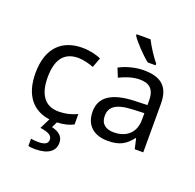

<svg xmlns="http://www.w3.org/2000/svg" viewBox="-166 -939 1374 1353"><g transform="rotate(20 520.5 -263.0)"><path d="M382 139C382 88 343 64 295 53L316 10C368 8 405 -2 438 -19V-97C401 -80 357 -66 299 -66C198 -66 146 -137 146 -266C146 -400 197 -469 304 -469C341 -469 388 -456 420 -444L447 -517C415 -533 360 -546 306 -546C162 -546 55 -463 55 -265C55 -94 138 -8 259 8L220 86C271 93 311 106 311 141C311 174 285 185 237 185C218 185 196 183 184 180V235C195 238 214 240 234 240C332 240 382 203 382 139Z M736 -766H631V-756C654 -719 727 -642 773 -606H832V-618C801 -655 758 -721 736 -766ZM768 -545C698 -545 632 -524 585 -499L612 -433C656 -454 707 -474 763 -474C833 -474 874 -444 874 -355V-323L783 -320C608 -315 526 -256 526 -149C526 -40 598 10 695 10C785 10 828 -17 875 -76H879L896 0H960V-365C960 -490 898 -545 768 -545ZM794 -259 873 -262V-214C873 -110 805 -61 715 -61C657 -61 617 -88 617 -148C617 -216 660 -254 794 -259Z"/></g></svg>

Font: Noto Sans Nandinagari
Style: Regular
Weight: 400
Designer: Ek Type
Foundry: Ek Type
Version: Version 1.002